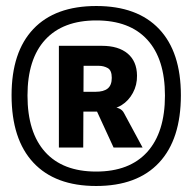

<svg xmlns="http://www.w3.org/2000/svg" viewBox="-20 -752 640 639"><path d="M176 -261V-599.5H258.5L257 -261ZM358 -261 303 -380.5H253.5L237.5 -383.5L244 -441V-446.5H298Q325 -446.5 338.5 -457.5Q352 -468.5 352 -493Q352 -518 338.5 -525.5Q325 -533 308.5 -533H257.5L228.5 -560L238.5 -599.5Q248 -599.5 258.2 -599.5Q268.5 -599.5 283 -599.5Q297.5 -599.5 319.5 -599.5Q374 -599.5 404.8 -573.8Q435.5 -548 436 -500.5Q436.5 -469 422.2 -442.8Q408 -416.5 384.5 -402Q361 -387.5 332.5 -389.5L310.5 -398.5Q333 -398.5 349.5 -397Q366 -395.5 376.8 -390.8Q387.5 -386 392.5 -376L454.5 -261ZM300 -133Q163.5 -133 91 -210.8Q18.5 -288.5 18.5 -435Q18.5 -579 91 -655.5Q163.5 -732 300.5 -732Q437 -732 509.5 -655.5Q582 -579 582 -435Q582 -288.5 509.5 -210.8Q437 -133 300 -133ZM300 -181Q411 -181 470 -246.2Q529 -311.5 529 -434Q529 -555.5 470.2 -619.8Q411.5 -684 300.5 -684Q189.5 -684 130.5 -619.8Q71.5 -555.5 71.5 -434Q71.5 -311.5 130.2 -246.2Q189 -181 300 -181Z"/></svg>

Font: Spline Sans Mono Medium
Style: Regular
Weight: 500
Monospace: yes
Version: Version 1.004